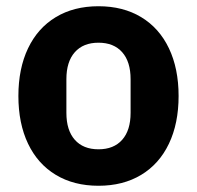

<svg xmlns="http://www.w3.org/2000/svg" viewBox="-20 -583 632 616"><path d="M39 -275Q39 -363 70 -428Q101 -493 159 -528Q217 -563 296 -563Q375 -563 433 -528Q491 -493 522 -428Q553 -363 553 -275Q553 -187 522 -122Q491 -57 433 -22Q375 13 296 13Q217 13 159 -22Q101 -57 70 -122Q39 -187 39 -275ZM399 -221V-329Q399 -385 372 -415.5Q345 -446 296 -446Q247 -446 220 -415.5Q193 -385 193 -329V-221Q193 -165 220 -134.5Q247 -104 296 -104Q345 -104 372 -134.5Q399 -165 399 -221Z"/></svg>

Font: IBM Plex Sans JP
Style: Bold
Weight: 700
Designer: Mike Abbink; Paul van der Laan; Pieter van Rosmalen; Wujin Sim; Yejin Wi; Jinhee Kim; Boomi Park; Yona Kim; Kichan Ma
Foundry: Sandoll Inc.
Version: Version 1.001